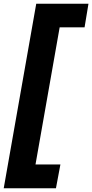

<svg xmlns="http://www.w3.org/2000/svg" viewBox="-43 -829 496 1033"><path d="M-23 184 152 -809H433L412 -682H278L148 56H282L258 184Z"/></svg>

Font: Rethink Sans ExtraBold
Style: Italic
Weight: 800
Italic angle: -10°
Designer: The Rethink Sans project authors (Hans Thiessen). DM Sans designed by Colophon Foundry.
Foundry: Rethink Communications LLC
Version: Version 1.001